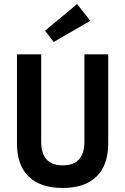

<svg xmlns="http://www.w3.org/2000/svg" viewBox="-20 -919 620 951"><path d="M290 12Q180 12 122 -44.5Q64 -101 64 -209V-650H184V-217Q184 -100 291 -100Q398 -100 398 -217V-650H516V-209Q516 -101 458 -44.5Q400 12 290 12ZM246 -711 203 -767 362 -899 427 -816Z"/></svg>

Font: Sometype Mono
Style: Bold
Weight: 700
Monospace: yes
Designer: Ryoichi Tsunekawa
Foundry: Dharma Type
Version: Version 1.000; ttfautohint (v1.8.3)